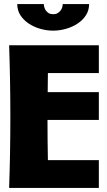

<svg xmlns="http://www.w3.org/2000/svg" viewBox="-20 -926 525 946"><path d="M467 -703V-566H216L215 -472H467V-335H214Q214 -285 214.5 -236Q215 -187 216 -137H467V0H25Q31 -175 31 -350Q31 -527 25 -703ZM196 -906Q196 -898 198.5 -889.5Q201 -881 206.5 -873.5Q212 -866 220.5 -861Q229 -856 242 -856Q255 -856 263.5 -861Q272 -866 278 -873.5Q284 -881 286.5 -889.5Q289 -898 289 -906H419Q419 -875 403.5 -851Q388 -827 362.5 -810Q337 -793 305 -784Q273 -775 242 -775Q210 -775 178.5 -784Q147 -793 121.5 -810Q96 -827 80.5 -851Q65 -875 65 -906Z"/></svg>

Font: CAT Rhythmus
Style: Regular
Weight: 400
Designer: Peter Wiegel nach alter Vorlage
Foundry: Peter Wiegel
Version: 1.000